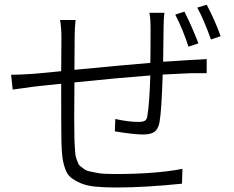

<svg xmlns="http://www.w3.org/2000/svg" viewBox="-20 -790 1017 835"><path d="M695.3 -734.4Q691.4 -711.9 691.4 -668Q691.4 -644.5 690.4 -594.2Q689.5 -543.9 689.5 -521.5Q793.9 -528.3 809.6 -529.3Q858.4 -531.2 878.9 -533.2V-471.7H809.6Q757.8 -469.7 687.5 -465.8Q682.6 -307.6 673.8 -258.8Q668 -228.5 651.9 -216.8Q635.7 -205.1 602.5 -205.1Q561.5 -205.1 479.5 -218.8L481.4 -272.5Q539.1 -259.8 581.1 -259.8Q601.6 -259.8 610.4 -265.1Q619.1 -270.5 621.1 -287.1Q629.9 -339.8 633.8 -461.9Q493.2 -451.2 303.7 -431.6Q301.8 -248 303.7 -184.6Q304.7 -162.1 305.2 -153.8Q305.7 -145.5 307.1 -127.4Q308.6 -109.4 311 -103.5Q313.5 -97.7 317.9 -85Q322.3 -72.3 328.6 -67.9Q335 -63.5 344.7 -55.7Q354.5 -47.9 367.2 -45.4Q379.9 -43 397 -39.1Q414.1 -35.2 435.5 -34.2Q457 -33.2 483.4 -33.2Q657.2 -33.2 773.4 -55.7L771.5 8.8Q612.3 25.4 485.4 25.4Q430.7 25.4 393.1 21.5Q355.5 17.6 329.1 5.9Q302.7 -5.9 287.1 -19Q271.5 -32.2 262.7 -58.1Q253.9 -84 251 -109.4Q248 -134.8 247.1 -176.8Q246.1 -218.8 246.1 -425.8Q217.8 -422.9 176.3 -418.5Q134.8 -414.1 127 -413.1L35.2 -400.4L28.3 -464.8Q62.5 -464.8 123 -468.8Q138.7 -469.7 182.6 -474.1Q226.6 -478.5 246.1 -480.5Q247.1 -553.7 247.1 -629.9Q247.1 -668.9 241.2 -703.1H308.6Q304.7 -664.1 304.7 -631.8Q304.7 -543 303.7 -486.3Q515.6 -506.8 633.8 -516.6Q634.8 -566.4 634.8 -666Q634.8 -707 629.9 -734.4ZM742.2 -726.6 782.2 -739.3Q816.4 -670.9 842.8 -601.6L799.8 -586.9Q777.3 -657.2 742.2 -726.6ZM837.9 -756.8 878.9 -769.5Q915 -701.2 939.5 -632.8L897.5 -618.2Q865.2 -708 837.9 -756.8Z"/></svg>

Font: Min Sans Light
Style: Regular
Weight: 300
Designer: Jinseong-Kim, NotoSansCJK, Nunito
Foundry: Jinseong-Kim
Version: Version 1.400;Glyphs 3.1.2 (3151)